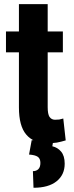

<svg xmlns="http://www.w3.org/2000/svg" viewBox="-20 -680 356 926"><path d="M210 -660.2Q210 -627 210 -528.3Q228.5 -528.3 283.2 -528.3Q283.2 -502.9 283.2 -427.7Q264.6 -427.7 210 -427.7Q210 -361.3 210 -163.1Q210 -129.9 218.8 -116.2Q228.5 -102.5 245.1 -102.5Q257.8 -102.5 265.6 -103.5Q274.4 -105.5 285.2 -108.4Q289.1 -73.2 296.9 -2.9Q274.4 3.9 253.9 7.8Q234.4 10.7 209 10.7Q141.6 10.7 106.4 -31.2Q71.3 -72.3 71.3 -162.1Q71.3 -251 71.3 -427.7Q55.7 -427.7 8.8 -427.7Q8.8 -443.4 8.8 -491.2Q8.8 -500 8.8 -528.3Q24.4 -528.3 71.3 -528.3Q71.3 -561.5 71.3 -660.2Q105.5 -660.2 210 -660.2ZM237.3 -3.9Q235.4 3.9 232.4 25.4Q257.8 31.2 274.4 50.8Q292 71.3 292 109.4Q292 163.1 252.9 194.3Q213.9 225.6 141.6 225.6Q140.6 199.2 138.7 145.5Q155.3 145.5 165 135.7Q174.8 126 174.8 105.5Q174.8 85 162.1 76.2Q149.4 67.4 120.1 65.4Q124 43 132.8 -3.9Q148.4 -3.9 193.4 -3.9Q204.1 -3.9 237.3 -3.9Z"/></svg>

Font: Noto Sans Hebrew DECATHLON 
Style: Bold
Weight: 400
Designer: Monotype Design Team
Version: Version 2.000;GOOG;noto-fonts:20170220:a8a215d2e889